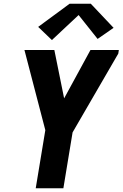

<svg xmlns="http://www.w3.org/2000/svg" viewBox="-20 -1001 652 1021"><path d="M170 0 221 -309 110 -735H269L321 -478L461 -735H612L609 -716L366 -297L317 0ZM256 -788 183 -858 350 -981H463L584 -853L499 -794L398 -921Z"/></svg>

Font: Iosevka SS04 Hv Ex Obl
Style: Regular
Weight: 900
Width: 7
Italic angle: -9°
Monospace: yes
Designer: Belleve Invis
Foundry: Belleve Invis
Version: Version 19.0.0; ttfautohint (v1.8.4)